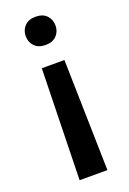

<svg xmlns="http://www.w3.org/2000/svg" viewBox="-140 -587 545 814"><g transform="rotate(-20 132.5 -180.5)"><path d="M83 -323.2H185.1L196.8 177.7H71.3ZM199.7 -474.1Q199.7 -446.8 182.1 -428.5Q164.6 -410.2 132.8 -410.2Q100.6 -410.2 83 -428.5Q65.4 -446.8 65.4 -474.1Q65.4 -501 83 -519.3Q100.6 -537.6 132.8 -537.6Q164.6 -537.6 182.1 -519.3Q199.7 -501 199.7 -474.1Z"/></g></svg>

Font: Vazir Medium UI
Style: Medium-UI
Weight: 500
Designer: Saber Rastikerdar
Foundry: Saber Rastikerdar
Version: Version 30.0.0